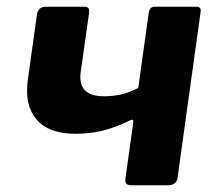

<svg xmlns="http://www.w3.org/2000/svg" viewBox="-20 -550 644 570"><path d="M370.2 0Q358.6 0 355 -4.7Q351.3 -9.4 352.3 -19.5L375.9 -188.5Q376.9 -198.1 365.1 -192.2Q317.5 -169.4 280.6 -161.1Q243.7 -152.8 204.5 -152.8Q124.8 -152.8 88.5 -195.2Q52.2 -237.6 62.6 -312.6L89.6 -506.9Q93.7 -530 115.9 -530H228.6Q238.8 -530 242.4 -525.6Q246 -521.3 244.3 -510.5L219.3 -334.3Q216.5 -312.4 222.5 -296.9Q228.5 -281.4 244.4 -272.8Q260.4 -264.2 288.5 -264.2Q315.2 -264.2 339.5 -269.6Q363.9 -275.1 390.5 -289.1L421.5 -511.9Q424.2 -530 439.2 -530H563.4Q578.2 -530 575.5 -514L507.1 -22.4Q503.9 0 478.7 0Z"/></svg>

Font: Libre Franklin Thin
Style: Italic
Weight: 100
Italic angle: -8°
Designer: Pablo Impallari, Rodrigo Fuenzalida, Nhung Nguyen
Foundry: Impallari Type
Version: Version 3.000